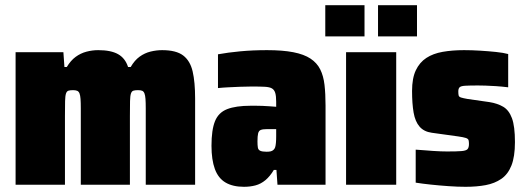

<svg xmlns="http://www.w3.org/2000/svg" viewBox="-20 -711 2023 739"><path d="M40 0V-510H224L228 -453H237Q252 -478 271 -492Q290 -506 312.5 -512Q335 -518 358 -518Q407 -518 434.5 -502.5Q462 -487 473 -453H483Q498 -479 517.5 -493Q537 -507 559.5 -512.5Q582 -518 604 -518Q658 -518 685 -497.5Q712 -477 721.5 -436Q731 -395 731 -332V0H541V-293Q541 -316 540 -330Q539 -344 536 -351.5Q533 -359 527.5 -361.5Q522 -364 511 -364Q500 -364 493.5 -362Q487 -360 484 -351Q481 -342 480.5 -321.5Q480 -301 480 -264V0H291V-293Q291 -316 290 -330Q289 -344 286 -351.5Q283 -359 277 -361.5Q271 -364 261 -364Q250 -364 243.5 -362Q237 -360 234 -351Q231 -342 230.5 -321.5Q230 -301 230 -264V0Z M919 8Q876 8 848 -8.5Q820 -25 807 -60.5Q794 -96 794 -150Q794 -211 807.5 -244.5Q821 -278 854.5 -291Q888 -304 945 -304Q953 -304 964.5 -304Q976 -304 989.5 -303.5Q1003 -303 1016.5 -302Q1030 -301 1043 -300V-319Q1043 -341 1039.5 -353Q1036 -365 1027 -370.5Q1018 -376 999 -377Q980 -378 949 -378Q926 -378 903.5 -377Q881 -376 859.5 -375Q838 -374 819 -372V-502Q857 -509 905 -513.5Q953 -518 1008 -518Q1068 -518 1109 -510Q1150 -502 1175 -485.5Q1200 -469 1212.5 -444Q1225 -419 1229 -384.5Q1233 -350 1233 -305V0H1048L1044 -57H1034Q1019 -32 1001.5 -17.5Q984 -3 963.5 2.5Q943 8 919 8ZM1006 -127Q1016 -127 1022 -128.5Q1028 -130 1032.5 -134Q1037 -138 1039 -144Q1041 -150 1042 -161Q1043 -172 1043 -187V-214H1008Q992 -214 984 -211Q976 -208 973.5 -197.5Q971 -187 971 -167Q971 -152 972.5 -143Q974 -134 982 -130.5Q990 -127 1006 -127Z M1312 0V-510H1505V0ZM1232 -571V-691H1383V-571ZM1435 -571V-691H1585V-571Z M1772 8Q1742 8 1706.5 5.5Q1671 3 1638 -0.5Q1605 -4 1580 -8V-135Q1598 -134 1615 -132.5Q1632 -131 1647.5 -130Q1663 -129 1676.5 -128.5Q1690 -128 1701 -128Q1739 -128 1756.5 -129.5Q1774 -131 1779.5 -137Q1785 -143 1785 -157Q1785 -166 1783.5 -171.5Q1782 -177 1773 -180Q1764 -183 1743 -186L1642 -200Q1612 -204 1595 -223.5Q1578 -243 1572 -277.5Q1566 -312 1566 -361Q1566 -410 1580.5 -440.5Q1595 -471 1621 -488Q1647 -505 1684 -511.5Q1721 -518 1766 -518Q1796 -518 1828 -516Q1860 -514 1889 -511Q1918 -508 1936 -503V-375Q1911 -378 1888.5 -379.5Q1866 -381 1848.5 -381.5Q1831 -382 1820 -382Q1787 -382 1770.5 -381Q1754 -380 1749 -375Q1744 -370 1744 -359Q1744 -348 1745.5 -343Q1747 -338 1755 -335.5Q1763 -333 1780 -330L1864 -318Q1895 -313 1917 -300Q1939 -287 1950.5 -256Q1962 -225 1962 -164Q1962 -108 1948.5 -74Q1935 -40 1909.5 -22.5Q1884 -5 1849.5 1.5Q1815 8 1772 8Z"/></svg>

Font: Saira SemiCondensed Black
Style: Regular
Weight: 900
Width: 4
Designer: Hector Gatti with collaboration of the Omnibus-Type team
Foundry: Omnibus-Type
Version: Version 1.101